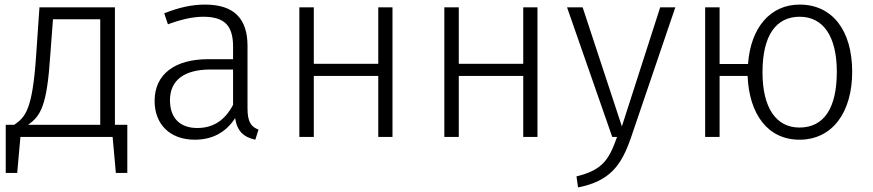

<svg xmlns="http://www.w3.org/2000/svg" viewBox="-20 -597 3804 837"><path d="M481 -53V-565H152L137 -348C121 -117 90 -86 42 -53H5V157H55L69 0H471L485 157H535V-53ZM417 -53H102C158 -91 185 -138 199 -355L211 -513H417Z M1059 -125V-397C1059 -513 1003 -577 874 -577C815 -577 759 -564 696 -539L712 -491C769 -512 820 -524 866 -524C960 -524 996 -484 996 -394V-339H888C744 -339 654 -275 654 -157C654 -56 720 12 829 12C905 12 964 -19 1005 -82C1014 -24 1043 1 1093 12L1107 -32C1076 -44 1059 -63 1059 -125ZM840 -39C765 -39 721 -82 721 -160C721 -249 785 -294 898 -294H996V-140C962 -75 912 -39 840 -39Z M1629 0H1691V-565H1629V-319H1348V-565H1285V0H1348V-266H1629Z M2261 0H2323V-565H2261V-319H1980V-565H1917V0H1980V-266H2261Z M2924 -565H2858L2691 -46L2520 -565H2452L2649 0H2670C2635 99 2607 144 2493 172L2500 220C2638 193 2689 125 2731 2Z M3466 -577C3336 -577 3252 -474 3241 -318H3117V-565H3054V0H3117V-266H3239C3246 -98 3328 12 3465 12C3610 12 3695 -109 3695 -284C3695 -465 3608 -577 3466 -577ZM3465 -41C3362 -41 3304 -129 3304 -282C3304 -444 3364 -524 3466 -524C3570 -524 3628 -437 3628 -284C3628 -127 3573 -41 3465 -41Z"/></svg>

Font: Glow Sans SC Normal
Style: Regular
Weight: 400
Designer: Ryoko NISHIZUKA (kana, bopomofo & ideographs); Paul D. Hunt (Latin, Greek & Cyrillic); Sandoll Communications, Soo-young
Version: Version 0.93